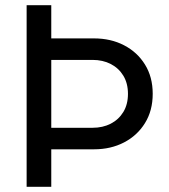

<svg xmlns="http://www.w3.org/2000/svg" viewBox="-20 -714 646 734"><path d="M145 -143.2V-225.5H333.8Q372.9 -225.5 403.5 -241.2Q434 -257 451.6 -286Q469.2 -315.1 469.2 -355.2Q469.2 -395.4 451.6 -424.5Q434 -453.5 403.5 -469.3Q372.9 -485 333.8 -485H145V-567.2H339.5Q403.5 -567.2 454.1 -541Q504.8 -514.8 534.2 -467.3Q563.8 -419.8 563.8 -355.4Q563.8 -291 534.2 -243.4Q504.8 -195.8 454.1 -169.5Q403.5 -143.2 339.5 -143.2ZM81.8 0V-694H176V0Z"/></svg>

Font: Marine Company Thin
Style: Regular
Weight: 100
Designer: Rodrigo Fuenzalida
Foundry: fragTYPE
Version: Version 1.000